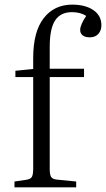

<svg xmlns="http://www.w3.org/2000/svg" viewBox="-20 -802 454 822"><path d="M42 0V-24.9L91.8 -32.2Q109.9 -34.7 116 -43.9Q122.1 -53.2 122.1 -81.1V-472.2H45.9V-499L122.1 -506.8V-553.2Q122.1 -666.5 167.2 -724.4Q212.4 -782.2 289.1 -782.2Q345.2 -782.2 379.6 -758.8Q414.1 -735.4 414.1 -693.8Q414.1 -671.4 400.9 -656.7Q387.7 -642.1 363.8 -642.1Q344.7 -642.1 334 -650.6Q323.2 -659.2 323.2 -673.8Q323.2 -695.3 349.1 -733.9Q324.2 -750 288.1 -750Q239.7 -750 216.3 -715.1Q192.9 -680.2 192.9 -601.1V-507.8H339.8V-472.2H192.9V-78.1Q192.9 -53.7 199 -44.4Q205.1 -35.2 222.2 -33.2L306.2 -24.9V0Z"/></svg>

Font: Literata Light
Style: Regular
Weight: 300
Designer: Latin by Veronika Burian and Jose Scaglione. Greek by Irene Vlachou. Cyrillic by Vera Evstafieva.
Foundry: TypeTogether
Version: Version 3.021